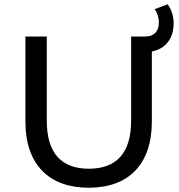

<svg xmlns="http://www.w3.org/2000/svg" viewBox="-20 -871 839 899"><path d="M793 -762C793 -797 782 -828 765 -851L704 -828C716 -812 724 -790 724 -765C724 -728 704 -700 660 -700H594V-306C594 -151 522 -81 396 -81C270 -81 199 -151 199 -306V-700H99V-302C99 -99 211 8 395 8C580 8 691 -99 691 -302V-630C756 -642 793 -692 793 -762Z"/></svg>

Font: AWKNG-Font Medium
Style: Regular
Weight: 500
Designer: Awakening Church
Foundry: Awakening Church
Version: Version 1.700;PS 001.700;hotconv 1.0.88;makeotf.lib2.5.64775